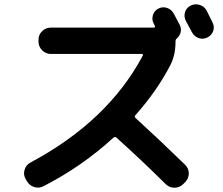

<svg xmlns="http://www.w3.org/2000/svg" viewBox="-20 -852 1040 897"><path d="M820 -735Q828 -718 824 -701.5Q820 -685 807 -673Q800 -668 800 -660V-657Q800 -595 776 -548Q714 -428 612 -313Q607 -308 613 -301Q728 -196 845 -82Q862 -65 862 -42Q862 -19 846 -2L835 9Q818 25 794.5 25Q771 25 754 8Q639 -106 523 -210Q517 -214 510 -209Q363 -74 183 18Q162 29 139 21.5Q116 14 105 -7L99 -17Q88 -37 95 -59.5Q102 -82 123 -93Q484 -286 647 -592Q649 -594 647.5 -597Q646 -600 643 -600H217Q194 -600 177 -617Q160 -634 160 -657V-667Q160 -690 177 -706.5Q194 -723 217 -723H699Q702 -723 703.5 -725.5Q705 -728 704 -730L698 -742Q688 -761 694.5 -781.5Q701 -802 720 -812Q740 -822 760.5 -815Q781 -808 792 -788Q797 -779 806 -761.5Q815 -744 820 -735ZM945 -803Q950 -793 959.5 -774Q969 -755 973 -747Q983 -727 976 -707Q969 -687 949 -677Q929 -667 908.5 -674Q888 -681 877 -701Q868 -719 848 -755Q838 -775 844.5 -795.5Q851 -816 871 -826Q891 -836 913 -829Q935 -822 945 -803Z"/></svg>

Font: Rounded Mplus 1c Bold
Style: Bold
Weight: 700
Version: Version 1.059.20150529